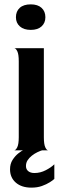

<svg xmlns="http://www.w3.org/2000/svg" viewBox="-20 -689 283 880"><path d="M45 0Q52 0 59 -14Q66 -28 66 -60V-408Q66 -440 59.5 -453.5Q53 -467 46 -468H181V-60Q181 -28 187.5 -14Q194 0 201 0ZM121 -552Q89 -552 71 -568Q53 -584 53 -610Q53 -637 70.5 -653Q88 -669 121 -669Q153 -669 170.5 -653Q188 -637 188 -610Q188 -584 170.5 -568Q153 -552 121 -552ZM124 171Q79 171 52.5 148Q26 125 26 87Q26 62 37.5 44Q49 26 64 14Q79 2 89 -2H179Q165 2 151.5 8.5Q138 15 126 24.5Q114 34 106.5 45.5Q99 57 99 72Q99 87 109.5 95.5Q120 104 138 104Q165 104 190 91Q215 78 229 64V131Q223 137 208 146.5Q193 156 172 163.5Q151 171 124 171Z"/></svg>

Font: Red Rose Medium
Style: Regular
Weight: 500
Designer: Jaikishan Patel
Version: Version 2.000